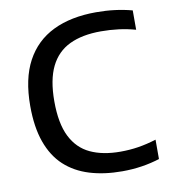

<svg xmlns="http://www.w3.org/2000/svg" viewBox="-84 -822 803 904"><g transform="rotate(-10 317.0 -370.5)"><path d="M428 9.5Q341.5 9.5 272.2 -11.8Q203 -33 154.2 -78Q105.5 -123 79.8 -195Q54 -267 54 -368.5Q54 -498 99.2 -582.2Q144.5 -666.5 229.8 -708Q315 -749.5 435.5 -749.5Q482.5 -749.5 524.5 -744.2Q566.5 -739 607.5 -728V-635.5Q568 -646.5 526.8 -651.8Q485.5 -657 442.5 -657Q353 -657 292.2 -628Q231.5 -599 200.5 -536Q169.5 -473 169.5 -370.5Q169.5 -264.5 201 -201.5Q232.5 -138.5 291.8 -110.8Q351 -83 435.5 -83Q480 -83 521.2 -89.5Q562.5 -96 607.5 -110V-17.5Q567.5 -4.5 522.2 2.5Q477 9.5 428 9.5Z"/></g></svg>

Font: Encode Sans SC SemiExpanded Medium
Style: Regular
Weight: 500
Width: 6
Designer: Multiple Designers
Foundry: Impallari Type
Version: Version 3.002